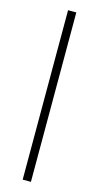

<svg xmlns="http://www.w3.org/2000/svg" viewBox="-120 -796 427 832"><g transform="rotate(15 94.0 -380.0)"><path d="M113 0V-760H76V0Z"/></g></svg>

Font: Noto Sans Tamil Condensed ExtraLight
Style: Regular
Weight: 200
Width: 3
Designer: Jelle Bosma - Monotype Design Team
Foundry: Monotype Imaging Inc.
Version: Version 2.004